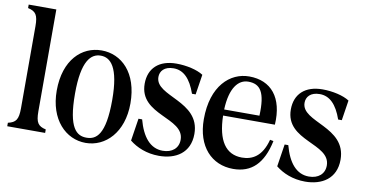

<svg xmlns="http://www.w3.org/2000/svg" viewBox="-71 -886 2077 1088"><g transform="rotate(10 968.0 -342.0)"><path d="M15 0H233V-20C188 -30 174 -49 174 -114V-700H15V-680C60 -670 74 -651 74 -586V-114C74 -49 60 -30 15 -20Z M468 16C582 16 680 -81 680 -248C680 -425 582 -516 468 -516C354 -516 256 -425 256 -248C256 -81 354 16 468 16ZM361 -249C361 -439 412 -486 468 -486C524 -486 575 -439 575 -249C575 -49 524 -14 468 -14C412 -14 361 -49 361 -249Z M890 16C986 16 1067 -31 1067 -141C1067 -332 810 -311 810 -424C810 -457 833 -487 887 -487C944 -487 985 -446 1014 -363H1035L1053 -479C1018 -502 956 -516 898 -516C798 -516 740 -462 740 -373C740 -191 996 -223 996 -95C996 -46 960 -16 906 -16C834 -16 787 -74 761 -171H740L720 -42C761 -9 819 16 890 16Z M1317 16C1422 16 1487 -46 1515 -179L1495 -183C1469 -83 1413 -56 1355 -56C1262 -56 1212 -128 1209 -272H1507C1517 -429 1443 -516 1317 -516C1207 -516 1105 -425 1105 -233C1105 -76 1193 16 1317 16ZM1209 -307C1214 -433 1260 -486 1317 -486C1386 -486 1418 -443 1412 -307Z M1731 16C1827 16 1908 -31 1908 -141C1908 -332 1651 -311 1651 -424C1651 -457 1674 -487 1728 -487C1785 -487 1826 -446 1855 -363H1876L1894 -479C1859 -502 1797 -516 1739 -516C1639 -516 1581 -462 1581 -373C1581 -191 1837 -223 1837 -95C1837 -46 1801 -16 1747 -16C1675 -16 1628 -74 1602 -171H1581L1561 -42C1602 -9 1660 16 1731 16Z"/></g></svg>

Font: RL Madena
Style: Regular
Weight: 400
Designer: I Kadek Wantara Putra
Foundry: Roughlines ID
Version: Version 1.000;Glyphs 3.1.2 (3151)